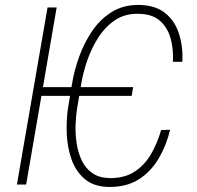

<svg xmlns="http://www.w3.org/2000/svg" viewBox="-20 -741 790 771"><path d="M514.6 -391.1 508.8 -356H124L129.4 -391.1ZM627 -218.8 663.1 -219.7Q648.4 -157.7 617.4 -105Q586.4 -52.2 537.6 -21Q488.8 10.3 418 9.8Q356 8.8 319.6 -22.7Q283.2 -54.2 266.6 -102.8Q250 -151.4 248 -205.3Q246.1 -259.3 252.9 -305.7L269.5 -405.8Q277.8 -457 297.6 -512.5Q317.4 -567.9 349.6 -615.7Q381.8 -663.6 428.5 -692.6Q475.1 -721.7 537.6 -721.2Q604.5 -720.2 643.8 -688.2Q683.1 -656.2 699.2 -604Q715.3 -551.8 712.4 -492.7H674.3Q677.2 -542 665.3 -585.9Q653.3 -629.9 622.3 -657.5Q591.3 -685.1 536.1 -685.5Q482.4 -687 442.6 -660.4Q402.8 -633.8 375.2 -591.1Q347.7 -548.3 330.8 -499.3Q314 -450.2 306.6 -406.7L289.6 -305.7Q284.7 -274.9 283.4 -238Q282.2 -201.2 288.1 -163.8Q293.9 -126.5 308.8 -95.7Q323.7 -64.9 350.8 -45.9Q377.9 -26.9 418.9 -25.9Q479 -24.9 519.8 -51.3Q560.5 -77.6 586.4 -122.1Q612.3 -166.5 627 -218.8ZM207.5 -710.9 85 0H47.9L170.9 -710.9Z"/></svg>

Font: Roboto Condensed ExtraLight
Style: Italic
Weight: 250
Italic angle: -12°
Designer: Christian Robertson
Foundry: Google
Version: Version 3.008; 2023